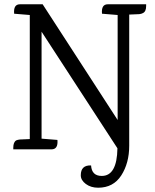

<svg xmlns="http://www.w3.org/2000/svg" viewBox="-20 -697 725 896"><path d="M483 -677H662Q662 -677 662 -669Q662 -643 647 -636Q640 -632 630 -631L583 -629V-17Q583 64 546 121.5Q509 179 438 179Q404 179 380.5 161.5Q357 144 357 121Q357 73 405 75Q408 124 455 124Q526 124 528 -5L174 -549V-50L248 -44Q252 0 220 0H42V-8Q42 -34 56 -42Q63 -45 73 -46L119 -48V-627L46 -633Q42 -677 73 -677H179L529 -137V-627L456 -633Q452 -677 483 -677Z"/></svg>

Font: Karma
Style: Regular
Weight: 400
Designer: Joana Correia
Foundry: Indian Type Foundry
Version: Version 1.202;PS 1.0;hotconv 1.0.78;makeotf.lib2.5.61930; tt